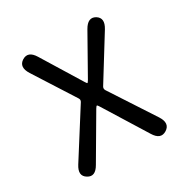

<svg xmlns="http://www.w3.org/2000/svg" viewBox="-133 -659 752 777"><g transform="rotate(-30 243.0 -270.5)"><path d="M59 0Q27 -19 53 -60L188 -273Q194 -282 188 -291L68 -479Q42 -520 73 -540Q105 -560 130 -519L242 -337Q248 -327 250 -327Q252 -327 258 -337L359 -516Q383 -558 414 -540Q445 -521 420 -480L298 -283Q293 -274 299 -265L432 -61Q458 -20 426 0Q394 20 369 -21L246 -219Q240 -229 237.5 -229Q235 -229 229 -219L114 -23Q90 19 59 0Z"/></g></svg>

Font: Resource Han Rounded KR Normal
Style: Regular
Weight: 350
Designer: Cyano Hao (round all glyphs); Ryoko NISHIZUKA 西塚涼子 (kana, bopomofo & ideographs); Paul D. Hunt (Latin, Greek & Cyrillic)
Foundry: Cyano Hao
Version: 0.990